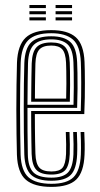

<svg xmlns="http://www.w3.org/2000/svg" viewBox="-20 -725 392 752"><path d="M181.5 7Q113.8 7 81.3 -20.9Q48.8 -48.9 46.3 -118.4Q45.3 -153.8 44.7 -199.9Q44 -246 44 -295.9Q44 -345.7 44.7 -393.5Q45.3 -441.3 46.5 -480Q49.2 -547.6 80.4 -577.3Q111.6 -607 180.7 -607Q245.6 -607 276.9 -579.1Q308.2 -551.1 311.1 -482.1Q311.7 -468.3 312.1 -447.1Q312.5 -425.9 312.5 -399.2Q312.6 -372.4 312.1 -341.7Q311.6 -311 310.1 -278.3H116.5Q116.6 -250.1 116.8 -223.3Q117.1 -196.5 117.5 -171.5Q118 -146.5 118.7 -123.3Q120 -84.7 133.6 -69Q147.3 -53.4 181.5 -53.4Q212.6 -53.4 224.8 -67.9Q236.9 -82.4 238.7 -121.9Q239.4 -137.4 239.1 -159.8Q238.9 -182.1 237.7 -208H252.2Q253.4 -181 253.6 -159.3Q253.9 -137.6 253.2 -121.3Q251.3 -75.9 235.4 -58.6Q219.5 -41.3 181.5 -41.3Q140.2 -41.3 122.8 -59.3Q105.4 -77.3 103.9 -122Q103.4 -143.4 102.9 -172.4Q102.5 -201.4 102.2 -232.5Q102 -263.5 102 -290.3H296.3Q297.4 -320.4 297.8 -348.8Q298.2 -377.3 298.1 -402.5Q298 -427.6 297.6 -447.9Q297.2 -468.2 296.6 -481.8Q293.8 -546 265.3 -570.4Q236.7 -594.9 180.7 -594.9Q117.7 -594.9 90.5 -567.4Q63.3 -539.9 61 -479.3Q59.7 -439.9 59.1 -392.6Q58.5 -345.3 58.5 -296.2Q58.5 -247.2 59.2 -201.5Q59.8 -155.8 60.7 -119.5Q62.9 -56.4 91.5 -30.7Q120.1 -5.1 181.5 -5.1Q241.7 -5.1 267.7 -30.8Q293.8 -56.6 296.6 -119.1Q297.1 -130.3 297.2 -144.7Q297.3 -159.1 296.9 -175.3Q296.5 -191.6 295.6 -208H310.1Q311.3 -185.8 311.7 -161.8Q312.1 -137.7 311.1 -118.5Q308.2 -50.4 278.6 -21.7Q249 7 181.5 7ZM181.5 -17.1Q126.5 -17.1 101.9 -40.2Q77.3 -63.3 75.2 -120.1Q74 -158.4 73.5 -205.6Q73 -252.7 73 -302.1Q73 -351.5 73.6 -397.2Q74.2 -442.9 75.3 -478.1Q77.5 -536.3 102.7 -559.6Q127.9 -582.9 180.7 -582.9Q230.3 -582.9 255 -561Q279.7 -539.1 282.1 -481.2Q282.9 -466.1 283.4 -439.4Q283.9 -412.6 283.7 -377.6Q283.5 -342.7 282.1 -302.4H87.6Q87.5 -250.4 87.8 -209.6Q88.1 -168.9 89 -121.1Q89.8 -71.5 110.3 -50.3Q130.8 -29.2 181.5 -29.2Q226.2 -29.2 245.7 -48.9Q265.2 -68.6 267.6 -120.2Q268.3 -137 268.1 -159.6Q267.8 -182.1 266.6 -208H281.1Q282.3 -183.4 282.6 -160.5Q282.9 -137.6 282.1 -119.7Q279.5 -62.7 257.1 -39.9Q234.7 -17.1 181.5 -17.1ZM87.6 -314.5H267.9Q269 -349.5 269 -382.1Q269.1 -414.6 268.7 -440.4Q268.4 -466.2 267.6 -480.7Q265.5 -531.9 244.6 -551.3Q223.7 -570.8 180.7 -570.8Q135 -570.8 113.3 -550.3Q91.6 -529.8 89.7 -477.5Q88.9 -449.7 88.4 -404.7Q87.9 -359.6 87.6 -314.5ZM102.1 -326.6Q102.3 -348.2 102.5 -373.2Q102.6 -398.3 103.1 -424.7Q103.6 -451.1 104.2 -476.7Q105.9 -522.4 123.6 -540.5Q141.2 -558.7 180.7 -558.7Q218.4 -558.7 234.9 -541.1Q251.4 -523.5 253.2 -479.7Q253.7 -467.7 254.1 -445Q254.6 -422.4 254.5 -392.1Q254.5 -361.8 253.5 -326.6ZM116.8 -338.7H239.1Q239.9 -369.6 240 -397.6Q240 -425.6 239.6 -447Q239.1 -468.4 238.7 -479.3Q237 -517.4 223.7 -532Q210.5 -546.6 180.7 -546.6Q148.1 -546.6 134.1 -531.1Q120 -515.6 118.7 -476.2Q118.3 -455.6 117.8 -433.8Q117.4 -412.1 117.1 -388.5Q116.9 -364.9 116.8 -338.7ZM197.7 -693.3V-705.4H262.2V-693.3ZM95.2 -645V-657.1H159.7V-645ZM95.2 -669.2V-681.2H159.7V-669.2ZM95.2 -693.3V-705.4H159.7V-693.3ZM197.7 -645V-657.1H262.2V-645ZM197.7 -669.2V-681.2H262.2V-669.2Z"/></svg>

Font: Big Shoulders Inline Display SC Thin
Style: Regular
Weight: 100
Designer: Patric King
Foundry: XO Type Co
Version: Version 2.002